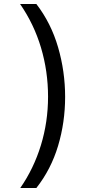

<svg xmlns="http://www.w3.org/2000/svg" viewBox="-20 -812 459 967"><path d="M82 135Q150 37 186 -80.5Q222 -198 222 -325Q222 -453 186.5 -572Q151 -691 81 -792H163Q237 -696 272.5 -574Q308 -452 308 -324Q308 -196 272.5 -77.5Q237 41 163 135Z"/></svg>

Font: hexuoriya05
Style: Book
Weight: 400
Designer: Jelle Bosma - Monotype Design Team
Foundry: Monotype Imaging Inc.
Version: Version 2.003